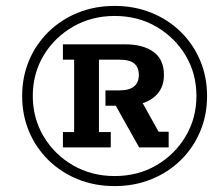

<svg xmlns="http://www.w3.org/2000/svg" viewBox="-20 -618 746 650"><path d="M368 12Q301 12 244 -11Q187 -34 144.5 -75.5Q102 -117 78.5 -172.5Q55 -228 55 -293Q55 -358 78.5 -413.5Q102 -469 144.5 -510.5Q187 -552 244 -575Q301 -598 368 -598Q435 -598 492 -575Q549 -552 591.5 -510.5Q634 -469 657.5 -413.5Q681 -358 681 -293Q681 -228 657.5 -172.5Q634 -117 591.5 -75.5Q549 -34 492 -11Q435 12 368 12ZM368 -22Q447 -22 509.5 -58.5Q572 -95 608.5 -156.5Q645 -218 645 -293Q645 -369 608.5 -430Q572 -491 509.5 -527.5Q447 -564 368 -564Q290 -564 227 -527.5Q164 -491 127.5 -430Q91 -369 91 -293Q91 -218 127.5 -156.5Q164 -95 227 -58.5Q290 -22 368 -22ZM193 -119V-171H231V-416H193V-468H403Q464 -468 499.5 -442.5Q535 -417 535 -364Q535 -315 499.5 -287.5Q464 -260 403 -260H387L454 -285L517 -172H551V-119H451L372 -260H337V-312H384Q418 -312 434 -325.5Q450 -339 450 -364Q450 -390 434.5 -403Q419 -416 384 -416H315V-171H355V-119Z"/></svg>

Font: Rokkitt SemiBold
Style: Italic
Weight: 600
Italic angle: -9°
Designer: Vernon Adams
Foundry: Vernon Adams
Version: Version 3.103